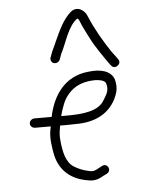

<svg xmlns="http://www.w3.org/2000/svg" viewBox="-52 -744 586 800"><g transform="rotate(-5 241.0 -344.5)"><path d="M210.2 -499 214.8 -512C217.3 -520 220.3 -527 223.9 -533C244.4 -576.5 260.5 -636.1 297.7 -663C301.6 -661 304.5 -657.7 306.2 -653C314.8 -630.2 329.2 -602.5 341.3 -579C360.3 -540.6 392.5 -495.6 415.3 -463L421.8 -455C436.6 -436.1 468.1 -459.8 453.1 -479C444.7 -491.1 441.2 -495.9 427.9 -513C396.8 -559.5 364 -615.3 342.1 -669C334.1 -691.8 304 -716.7 274.4 -694C239.3 -663.6 221.2 -620.4 200.1 -575C192.6 -555.5 184.3 -543.3 177.4 -523L172.7 -510C171.2 -505.3 171.6 -500.5 174 -495.5C181.1 -480.7 203.4 -483.3 210.2 -499ZM195.8 -264C199.2 -278 204 -293 210.2 -309C222.6 -344.1 250 -373.7 280.3 -387C306.6 -399.8 363.2 -407.7 387.5 -392C394.8 -387.5 396.6 -376.4 397.2 -367C398.8 -345.8 386.3 -329.8 377.5 -315C353.2 -271.1 288.2 -264 221.8 -264ZM81.8 -225H148.8C147.8 -219.7 146.9 -215 146.1 -211C138.6 -178 147 -130 152.5 -104C167.1 -39.7 212.5 0.4 281.4 12C311.5 18.9 330.4 10.4 350.1 -1L364.4 -8C388 -21.1 369.5 -54.4 347.2 -42L333.8 -35C319.8 -27.1 310.6 -21.1 291.4 -26C268.1 -30.7 246.9 -39.2 228.7 -51C196.8 -71.3 187.9 -117 183.5 -163C180.7 -189.4 184.5 -203.7 187.8 -225H219.8C235.8 -225 251.8 -225.3 267.8 -226C354.3 -229.5 411.5 -272.1 433 -343C438.3 -363.1 436.1 -380.1 431.8 -397C418.9 -433 377.3 -445.2 323 -438C227.3 -428.5 174.8 -355.8 155.8 -264H83.8C73.3 -264 63.4 -255.6 62.8 -245C62.3 -234.4 71.2 -225 83.8 -225Z"/></g></svg>

Font: Just Breathe
Style: Obl1
Weight: 400
Foundry: Cannot Into Space Fonts
Version: Version 0.72